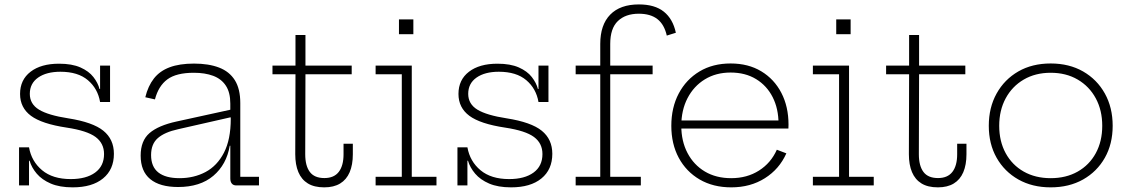

<svg xmlns="http://www.w3.org/2000/svg" viewBox="-20 -818 4984 847"><path d="M300.5 8.5Q243 8.5 204 -8.2Q165 -25 142.2 -51.8Q119.5 -78.5 110.5 -109H98.5L108 -168Q119 -106 165.8 -67Q212.5 -28 292 -28Q360.5 -28 399.8 -56.8Q439 -85.5 439 -138.5Q439 -186 401.5 -213.8Q364 -241.5 274.5 -255Q164.5 -271.5 116.5 -307.2Q68.5 -343 68.5 -403.5Q68.5 -466 114.8 -501.5Q161 -537 240.5 -537Q297.5 -537 334.8 -520.5Q372 -504 392 -478.2Q412 -452.5 419 -425.5H431L421.5 -368Q411.5 -427 367.8 -464.2Q324 -501.5 246.5 -501.5Q185 -501.5 148.2 -475.8Q111.5 -450 111.5 -404Q111.5 -359 152.2 -334.2Q193 -309.5 281 -296Q389.5 -279 436 -241.2Q482.5 -203.5 482.5 -139.5Q482.5 -70 434.5 -30.8Q386.5 8.5 300.5 8.5ZM64 0V-168H108V0ZM421.5 -368V-528.5H465.5V-368Z M1022.5 0Q1009.5 0 1002.8 -8Q996 -16 996 -30.5V-222L1000 -235L998 -294L996 -319V-361Q996 -410.5 976.2 -440.2Q956.5 -470 920.5 -483.5Q884.5 -497 835 -497Q758 -497 718.5 -468Q679 -439 663.5 -379.5L621 -389Q633 -438.5 659 -471.8Q685 -505 728.5 -521.2Q772 -537.5 836 -537.5Q900.5 -537.5 946.2 -520Q992 -502.5 1016 -464.2Q1040 -426 1040 -363.5V-38H1122.5V0ZM765.5 7Q685 7 642.8 -27.8Q600.5 -62.5 600.5 -131.5Q600.5 -197 639.5 -230.8Q678.5 -264.5 759 -282L1010 -337V-303.5L766 -248Q706.5 -235 676.5 -209Q646.5 -183 646.5 -134Q646.5 -82.5 678.5 -57.2Q710.5 -32 772 -32Q835.5 -32 886.8 -59.2Q938 -86.5 968 -144.5Q998 -202.5 998 -294L1009.5 -175H993.5Q979.5 -92 921.2 -42.5Q863 7 765.5 7Z M1326.5 -137.5Q1326.5 -86.5 1346.8 -59.5Q1367 -32.5 1411 -32.5Q1453.5 -32.5 1474.5 -59.8Q1495.5 -87 1495.5 -137.5V-184H1536.5V-137.5Q1536.5 -91 1522.5 -58.2Q1508.5 -25.5 1480.5 -8.5Q1452.5 8.5 1410.5 8.5Q1366 8.5 1338 -8.8Q1310 -26 1296.2 -58.8Q1282.5 -91.5 1282.5 -137.5L1283.5 -490.5H1182V-528.5H1283.5V-663.5H1327.5V-528.5H1531.5V-490.5H1327.5Z M1796.5 -38H1905.5V0H1637V-38H1752.5V-490.5H1637V-528.5H1796.5ZM1740 -732.5H1803.5V-667H1740Z M2234.5 8.5Q2177 8.5 2138 -8.2Q2099 -25 2076.2 -51.8Q2053.5 -78.5 2044.5 -109H2032.5L2042 -168Q2053 -106 2099.8 -67Q2146.5 -28 2226 -28Q2294.5 -28 2333.8 -56.8Q2373 -85.5 2373 -138.5Q2373 -186 2335.5 -213.8Q2298 -241.5 2208.5 -255Q2098.5 -271.5 2050.5 -307.2Q2002.5 -343 2002.5 -403.5Q2002.5 -466 2048.8 -501.5Q2095 -537 2174.5 -537Q2231.5 -537 2268.8 -520.5Q2306 -504 2326 -478.2Q2346 -452.5 2353 -425.5H2365L2355.5 -368Q2345.5 -427 2301.8 -464.2Q2258 -501.5 2180.5 -501.5Q2119 -501.5 2082.2 -475.8Q2045.5 -450 2045.5 -404Q2045.5 -359 2086.2 -334.2Q2127 -309.5 2215 -296Q2323.5 -279 2370 -241.2Q2416.5 -203.5 2416.5 -139.5Q2416.5 -70 2368.5 -30.8Q2320.5 8.5 2234.5 8.5ZM1998 0V-168H2042V0ZM2355.5 -368V-528.5H2399.5V-368Z M2519.5 0V-38H2628V-490.5H2519.5V-528.5H2628V-624Q2628 -708.5 2672 -753.5Q2716 -798.5 2798.5 -798.5Q2868.5 -798.5 2908.5 -766.5Q2948.5 -734.5 2961.5 -673.5L2921.5 -661Q2910.5 -710 2880 -733.8Q2849.5 -757.5 2798 -757.5Q2739.5 -757.5 2705.8 -725.2Q2672 -693 2672 -624V-528.5H2859V-490.5H2672V-38H2807V0Z M3206 8.5Q3126 8.5 3066.5 -26.2Q3007 -61 2974.2 -122Q2941.5 -183 2941.5 -263Q2941.5 -343.5 2974.2 -405.5Q3007 -467.5 3065.8 -502.8Q3124.5 -538 3203 -538Q3281 -538 3338.2 -503.5Q3395.5 -469 3427 -408.2Q3458.5 -347.5 3458.5 -268Q3458.5 -262.5 3458.2 -258.2Q3458 -254 3458 -251H3414Q3414.5 -255.5 3414.5 -260.5Q3414.5 -265.5 3414.5 -271.5Q3414.5 -338 3388.8 -389Q3363 -440 3315.5 -469Q3268 -498 3203 -498Q3138.5 -498 3089.5 -468Q3040.5 -438 3013 -385Q2985.5 -332 2985.5 -263Q2985.5 -195 3013 -142.8Q3040.5 -90.5 3089.8 -61.2Q3139 -32 3205.5 -32Q3275.5 -32 3328.2 -65.5Q3381 -99 3407 -157.5L3449 -141.5Q3418 -72 3354.2 -31.8Q3290.5 8.5 3206 8.5ZM2969 -251V-286.5H3444L3456.5 -251Z M3725.5 -38H3834.5V0H3566V-38H3681.5V-490.5H3566V-528.5H3725.5ZM3669 -732.5H3732.5V-667H3669Z M4033.5 -137.5Q4033.5 -86.5 4053.8 -59.5Q4074 -32.5 4118 -32.5Q4160.5 -32.5 4181.5 -59.8Q4202.5 -87 4202.5 -137.5V-184H4243.5V-137.5Q4243.5 -91 4229.5 -58.2Q4215.5 -25.5 4187.5 -8.5Q4159.5 8.5 4117.5 8.5Q4073 8.5 4045 -8.8Q4017 -26 4003.2 -58.8Q3989.5 -91.5 3989.5 -137.5L3990.5 -490.5H3889V-528.5H3990.5V-663.5H4034.5V-528.5H4238.5V-490.5H4034.5Z M4615 8.5Q4534 8.5 4472.5 -26.2Q4411 -61 4376.5 -122Q4342 -183 4342 -263Q4342 -343.5 4376.5 -405.5Q4411 -467.5 4472.2 -502.8Q4533.5 -538 4615 -538Q4696.5 -538 4758 -502.8Q4819.5 -467.5 4854 -405.5Q4888.5 -343.5 4888.5 -263Q4888.5 -183 4854 -122Q4819.5 -61 4758 -26.2Q4696.5 8.5 4615 8.5ZM4615 -32Q4683 -32 4734.2 -61Q4785.5 -90 4814 -142.2Q4842.5 -194.5 4842.5 -263Q4842.5 -331.5 4814 -384.2Q4785.5 -437 4734.2 -467Q4683 -497 4615 -497Q4547.5 -497 4496.2 -467Q4445 -437 4416.5 -384.2Q4388 -331.5 4388 -263Q4388 -194.5 4416.5 -142.2Q4445 -90 4496.2 -61Q4547.5 -32 4615 -32Z"/></svg>

Font: Hepta Slab ExtraLight Light
Style: Regular
Weight: 300
Version: Version 1.100